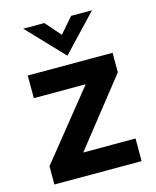

<svg xmlns="http://www.w3.org/2000/svg" viewBox="-107 -771 684 844"><g transform="rotate(-15 235.5 -348.5)"><path d="M35 -83 282 -390H46V-493H432V-404L194 -103H432V0H35ZM80 -697H176L237 -627L298 -697H393L237 -532Z"/></g></svg>

Font: Hanken Grotesk
Style: Bold
Weight: 700
Designer: Alfredo Marco Pradil
Foundry: Hanken Design Co.
Version: Version 3.014